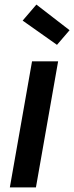

<svg xmlns="http://www.w3.org/2000/svg" viewBox="-20 -819 324 839"><path d="M120 -551H234L137 0H23ZM139 -799 284 -687 229 -623 79 -729Z"/></svg>

Font: SVN-Poppins Medium
Style: Italic
Weight: 500
Italic angle: -10°
Designer: Ninad Kale (Devanagari), Jonny Pinhorn (Latin)
Foundry: Indian Type Foundry
Version: Version 3.002 2017; ttfautohint (v1.8.3)